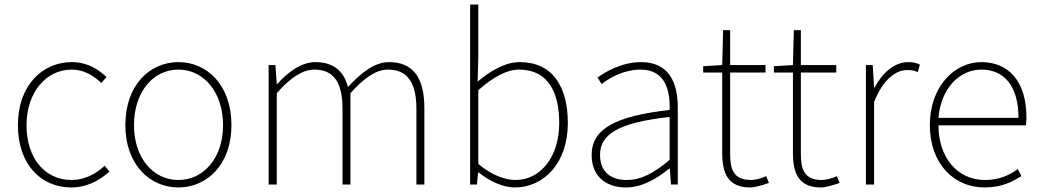

<svg xmlns="http://www.w3.org/2000/svg" viewBox="-20 -814 4590 847"><path d="M295 13C363 13 419 -18 463 -57L442 -83C405 -48 354 -20 296 -20C176 -20 97 -118 97 -262C97 -407 184 -507 296 -507C350 -507 392 -481 427 -448L450 -474C415 -507 368 -540 296 -540C169 -540 59 -439 59 -262C59 -88 161 13 295 13Z M767 13C893 13 1001 -88 1001 -262C1001 -439 893 -540 767 -540C641 -540 533 -439 533 -262C533 -88 641 13 767 13ZM767 -20C655 -20 571 -118 571 -262C571 -407 655 -507 767 -507C879 -507 964 -407 964 -262C964 -118 879 -20 767 -20Z M1165 0H1201V-403C1261 -472 1316 -507 1367 -507C1452 -507 1491 -450 1491 -334V0H1526V-403C1588 -472 1640 -507 1692 -507C1777 -507 1817 -450 1817 -334V0H1852V-339C1852 -475 1799 -540 1696 -540C1636 -540 1577 -498 1515 -430C1498 -496 1456 -540 1370 -540C1312 -540 1251 -498 1203 -443H1201L1195 -527H1165Z M2251 13C2377 13 2485 -92 2485 -271C2485 -434 2416 -540 2273 -540C2207 -540 2142 -500 2087 -454L2090 -560V-794H2054V0H2084L2089 -53H2092C2141 -13 2201 13 2251 13ZM2254 -20C2212 -20 2150 -39 2090 -91V-416C2155 -474 2216 -507 2270 -507C2399 -507 2447 -405 2447 -271C2447 -124 2366 -20 2254 -20Z M2742 13C2812 13 2878 -26 2932 -70H2935L2940 0H2970V-341C2970 -448 2932 -540 2808 -540C2722 -540 2649 -496 2616 -472L2634 -443C2668 -470 2731 -507 2806 -507C2915 -507 2937 -414 2934 -329C2697 -302 2590 -247 2590 -130C2590 -30 2660 13 2742 13ZM2745 -20C2681 -20 2627 -50 2627 -131C2627 -220 2705 -273 2934 -298V-109C2865 -50 2808 -20 2745 -20Z M3290 13C3308 13 3341 4 3372 -7L3360 -37C3341 -28 3313 -20 3293 -20C3216 -20 3201 -67 3201 -135V-494H3357V-527H3201V-681H3170L3166 -527L3082 -522V-494H3166V-140C3166 -48 3192 13 3290 13Z M3602 13C3620 13 3653 4 3684 -7L3672 -37C3653 -28 3625 -20 3605 -20C3528 -20 3513 -67 3513 -135V-494H3669V-527H3513V-681H3482L3478 -527L3394 -522V-494H3478V-140C3478 -48 3504 13 3602 13Z M3800 0H3836V-364C3877 -468 3935 -505 3982 -505C4003 -505 4012 -503 4029 -496L4038 -529C4020 -538 4005 -540 3987 -540C3924 -540 3873 -492 3838 -428H3836L3830 -527H3800Z M4323 13C4401 13 4446 -13 4486 -37L4470 -68C4430 -39 4385 -20 4325 -20C4201 -20 4120 -122 4120 -261H4506C4508 -275 4508 -286 4508 -297C4508 -453 4431 -540 4309 -540C4192 -540 4082 -434 4082 -262C4082 -90 4190 13 4323 13ZM4120 -294C4131 -427 4215 -507 4309 -507C4408 -507 4473 -437 4473 -294Z"/></svg>

Font: Harano Aji Gothic TW ExtraLight
Style: Regular
Weight: 250
Foundry: Masamichi Hosoda
Version: HaranoAjiGothicTW-ExtraLight version 20230610;ttx 4.39.4